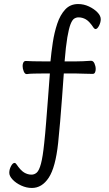

<svg xmlns="http://www.w3.org/2000/svg" viewBox="-20 -746 540 951"><path d="M431 -445Q442 -445 448 -431.5Q454 -418 454 -404Q454 -394 450.5 -387Q447 -380 439 -380Q416 -380 395 -381Q374 -382 358 -382H296Q292 -326 287.5 -264.5Q283 -203 278 -144.5Q273 -86 268 -38Q255 83 221.5 134Q188 185 138 185Q111 185 85 173Q59 161 42.5 143.5Q26 126 26 110Q26 93 34.5 77Q43 61 52 61Q57 61 61 67Q82 98 99.5 108.5Q117 119 136 119Q151 119 162.5 108.5Q174 98 183 64.5Q192 31 199 -37Q204 -82 208.5 -140.5Q213 -199 218 -262Q223 -325 227 -382H189Q171 -382 148 -381.5Q125 -381 113 -379H112Q103 -379 97.5 -392.5Q92 -406 92 -419Q92 -430 96 -437Q100 -444 108 -444Q123 -443 144.5 -442.5Q166 -442 190 -442H230Q234 -486 241.5 -535.5Q249 -585 263.5 -628.5Q278 -672 303 -699Q328 -726 367 -726Q395 -726 420.5 -714Q446 -702 462.5 -685Q479 -668 479 -651Q479 -635 470.5 -618.5Q462 -602 453 -602Q449 -602 444 -608Q423 -640 405.5 -650Q388 -660 369 -660Q358 -660 348 -654Q338 -648 329.5 -626.5Q321 -605 313.5 -561Q306 -517 300 -442H359Q388 -442 430 -445Z"/></svg>

Font: Moon Stars Kai T
Style: Regular
Weight: 400
Designer: GuiWonder
Version: Version 1.101